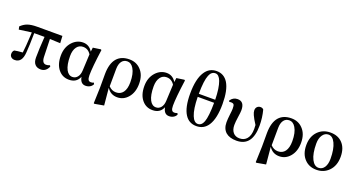

<svg xmlns="http://www.w3.org/2000/svg" viewBox="-51 -1629 4976 2666"><g transform="rotate(20 2437.0 -295.5)"><path d="M118.2 15.6Q85.9 15.6 65.4 -2.4Q44.9 -20.5 44.9 -49.8Q44.9 -85.9 68.4 -106.4Q108.4 -115.2 189.5 -121.1Q201.2 -206.1 210 -380.9Q210.9 -411.1 211.9 -425.8L28.3 -400.4L18.6 -444.3Q62.5 -487.3 113.3 -505.9Q168 -525.4 253.9 -525.4H627.9L633.8 -419.9L479.5 -425.8L487.3 -162.1Q491.2 -71.3 550.8 -71.3Q580.1 -71.3 605.5 -84L615.2 -66.4Q579.1 15.6 502.9 15.6Q448.2 15.6 418 -16.6Q385.7 -49.8 385.7 -118.2Q385.7 -238.3 399.4 -427.7H247.1Q245.1 -236.3 236.3 -139.6Q226.6 15.6 118.2 15.6Z M918.9 15.6Q824.2 15.6 764.6 -54.7Q700.2 -129.9 700.2 -260.7Q700.2 -386.7 774.4 -466.8Q841.8 -538.1 931.6 -538.1Q1021.5 -538.1 1072.3 -455.1L1080.1 -516.6L1194.3 -533.2L1204.1 -525.4Q1167 -256.8 1167 -141.6Q1167 -93.8 1180.7 -73.2Q1192.4 -55.7 1217.8 -55.7Q1243.2 -55.7 1259.8 -65.4L1270.5 -45.9Q1257.8 -18.6 1232.4 -2.9Q1203.1 15.6 1164.1 15.6Q1088.9 15.6 1071.3 -82Q1031.2 15.6 918.9 15.6ZM951.2 -37.1Q995.1 -37.1 1024.4 -72.3Q1053.7 -108.4 1056.6 -169.9L1068.4 -413.1Q1026.4 -481.4 952.1 -481.4Q893.6 -481.4 859.4 -434.6Q823.2 -385.7 823.2 -299.8Q823.2 -170.9 859.4 -101.6Q893.6 -37.1 951.2 -37.1Z M1366.2 209 1356.4 203.1 1364.3 -30.3V-229.5Q1365.2 -387.7 1433.6 -465.8Q1498 -538.1 1616.2 -538.1Q1717.8 -538.1 1783.2 -469.7Q1856.4 -395.5 1856.4 -263.7Q1856.4 -136.7 1789.1 -58.6Q1725.6 15.6 1631.8 15.6Q1534.2 15.6 1479.5 -68.4L1502.9 184.6ZM1592.8 -43Q1659.2 -43 1696.3 -92.8Q1734.4 -144.5 1734.4 -242.2Q1734.4 -370.1 1691.4 -440.4Q1654.3 -502 1598.6 -502Q1545.9 -502 1516.6 -462.4Q1487.3 -422.9 1486.3 -351.6L1484.4 -92.8Q1530.3 -43 1592.8 -43Z M2153.3 15.6Q2058.6 15.6 1999 -54.7Q1934.6 -129.9 1934.6 -260.7Q1934.6 -386.7 2008.8 -466.8Q2076.2 -538.1 2166 -538.1Q2255.9 -538.1 2306.6 -455.1L2314.5 -516.6L2428.7 -533.2L2438.5 -525.4Q2401.4 -256.8 2401.4 -141.6Q2401.4 -93.8 2415 -73.2Q2426.8 -55.7 2452.1 -55.7Q2477.5 -55.7 2494.1 -65.4L2504.9 -45.9Q2492.2 -18.6 2466.8 -2.9Q2437.5 15.6 2398.4 15.6Q2323.2 15.6 2305.7 -82Q2265.6 15.6 2153.3 15.6ZM2185.5 -37.1Q2229.5 -37.1 2258.8 -72.3Q2288.1 -108.4 2291 -169.9L2302.7 -413.1Q2260.7 -481.4 2186.5 -481.4Q2127.9 -481.4 2093.8 -434.6Q2057.6 -385.7 2057.6 -299.8Q2057.6 -170.9 2093.8 -101.6Q2127.9 -37.1 2185.5 -37.1Z M2801.8 15.6Q2691.4 15.6 2632.8 -76.2Q2568.4 -175.8 2568.4 -379.9Q2568.4 -596.7 2638.7 -704.1Q2700.2 -799.8 2809.6 -799.8Q2918.9 -799.8 2978.5 -704.1Q3041 -601.6 3041 -395.5Q3041 -181.6 2972.7 -77.1Q2912.1 15.6 2801.8 15.6ZM2810.5 -19.5Q2867.2 -19.5 2893.6 -89.8Q2923.8 -171.9 2924.8 -373H2682.6Q2685.5 -192.4 2722.7 -101.6Q2755.9 -19.5 2810.5 -19.5ZM2682.6 -418H2924.8Q2920.9 -592.8 2886.7 -683.6Q2855.5 -764.6 2803.7 -764.6Q2744.1 -764.6 2716.8 -695.3Q2683.6 -615.2 2682.6 -418Z M3393.6 15.6Q3292 15.6 3236.3 -32.2Q3178.7 -83 3178.7 -179.7Q3178.7 -223.6 3187.5 -296.9Q3195.3 -355.5 3195.3 -383.8Q3195.3 -428.7 3186.5 -443.4Q3175.8 -460 3144.5 -460Q3129.9 -460 3116.2 -458L3110.4 -474.6Q3149.4 -533.2 3215.8 -533.2Q3316.4 -533.2 3316.4 -406.2Q3316.4 -373 3305.7 -304.7Q3293.9 -225.6 3293.9 -179.7Q3293.9 -110.4 3328.1 -69.8Q3362.3 -29.3 3423.8 -29.3Q3492.2 -29.3 3531.2 -77.1Q3572.3 -127 3572.3 -222.7Q3572.3 -238.3 3570.3 -273.4Q3570.3 -277.3 3570.3 -279.3Q3520.5 -356.4 3502 -399.4Q3484.4 -437.5 3484.4 -466.8Q3484.4 -500 3503.9 -519Q3523.4 -538.1 3552.7 -538.1Q3581.1 -538.1 3597.7 -518.6Q3627 -409.2 3627 -290Q3627 15.6 3393.6 15.6Z M3759.8 209 3750 203.1 3757.8 -30.3V-229.5Q3758.8 -387.7 3827.1 -465.8Q3891.6 -538.1 4009.8 -538.1Q4111.3 -538.1 4176.8 -469.7Q4250 -395.5 4250 -263.7Q4250 -136.7 4182.6 -58.6Q4119.1 15.6 4025.4 15.6Q3927.7 15.6 3873 -68.4L3896.5 184.6ZM3986.3 -43Q4052.7 -43 4089.8 -92.8Q4127.9 -144.5 4127.9 -242.2Q4127.9 -370.1 4085 -440.4Q4047.9 -502 3992.2 -502Q3939.5 -502 3910.2 -462.4Q3880.9 -422.9 3879.9 -351.6L3877.9 -92.8Q3923.8 -43 3986.3 -43Z M4401.4 -53.7Q4328.1 -127.9 4328.1 -260.7Q4328.1 -389.6 4405.3 -466.8Q4477.5 -538.1 4586.9 -538.1Q4698.2 -538.1 4763.7 -469.7Q4833 -397.5 4833 -268.6Q4833 -135.7 4755.9 -57.6Q4683.6 15.6 4575.7 15.6Q4467.8 15.6 4401.4 -53.7ZM4593.8 -20.5Q4649.4 -20.5 4680.7 -70.3Q4710 -117.2 4710 -194.3Q4710 -337.9 4669.9 -421.9Q4631.8 -502 4570.3 -502Q4516.6 -502 4483.4 -452.1Q4451.2 -404.3 4451.2 -327.1Q4451.2 -178.7 4493.2 -96.7Q4532.2 -20.5 4593.8 -20.5Z"/></g></svg>

Font: Bpmf GenRyu Min B
Style: B
Weight: 700
Foundry: But Ko
Version: Version 1.320